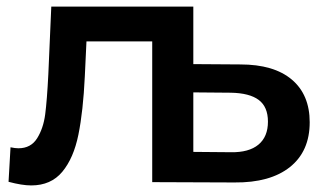

<svg xmlns="http://www.w3.org/2000/svg" viewBox="-20 -554 988 584"><path d="M922 -182Q922 -94 862 -46Q802 2 693 1L443 0V-428H243L238 -322Q233 -216 218.5 -144.5Q204 -73 169.5 -31.5Q135 10 75 10Q47 10 6 -1L12 -106Q26 -103 36 -103Q74 -103 93 -133.5Q112 -164 117.5 -206.5Q123 -249 127 -328L136 -534H568V-359L711 -358Q813 -358 867.5 -312Q922 -266 922 -182ZM795 -184Q795 -229 767 -250Q739 -271 682 -272L568 -273V-92L682 -91Q737 -90 766 -114Q795 -138 795 -184Z"/></svg>

Font: mBank SemiBold
Style: Regular
Weight: 600
Designer: Julieta Ulanovsky
Foundry: Julieta Ulanovsky
Version: Version 7.200